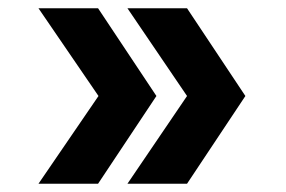

<svg xmlns="http://www.w3.org/2000/svg" viewBox="-20 -506 690 464"><path d="M432 -62H288L432 -274L288 -486H432L573 -274ZM217 -62H73L218 -274L73 -486H217L358 -274Z"/></svg>

Font: Azeret Mono SemiBold
Style: Regular
Weight: 600
Designer: Martin Vácha
Foundry: Displaay
Version: Version 1.002